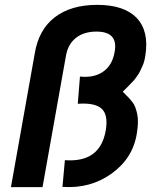

<svg xmlns="http://www.w3.org/2000/svg" viewBox="-20 -770 658 790"><path d="M25 0 123 -550Q139 -648 205.5 -699Q272 -750 380 -750Q491 -750 542.5 -696Q594 -642 578 -541Q576 -528 573 -517Q570 -506 564.5 -495Q559 -484 556 -476.5Q553 -469 545.5 -459Q538 -449 535 -444.5Q532 -440 522 -430Q512 -420 510 -417.5Q508 -415 497 -404.5Q486 -394 485 -393Q488 -389 496 -381.5Q504 -374 510 -367.5Q516 -361 524 -351Q532 -341 536.5 -329Q541 -317 544.5 -301.5Q548 -286 547.5 -265.5Q547 -245 543 -221Q527 -119 439.5 -56Q352 7 237 -1L247 -111Q392 -100 415 -233Q426 -297 398.5 -322.5Q371 -348 300 -343L309 -455Q366 -449 403.5 -474.5Q441 -500 451 -553Q469 -640 377 -640Q326 -640 293.5 -615Q261 -590 252 -544L155 0Z"/></svg>

Font: Hermit
Style: Bold Italic
Weight: 700
Italic angle: -10°
Designer: Pablo Caro
Version: Version 2.000;PS 002.000;hotconv 1.0.88;makeotf.lib2.5.64775